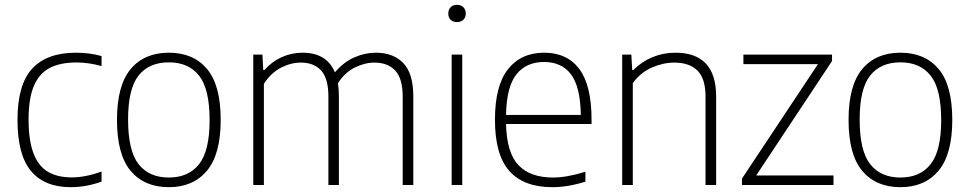

<svg xmlns="http://www.w3.org/2000/svg" viewBox="-20 -767 4020 796"><path d="M52.5 -270Q52.5 -416 113.2 -482.2Q174 -548.5 295 -548.5Q352.5 -548.5 401 -534.5V-493Q347.5 -508 297.5 -508Q229 -508 185.5 -485Q142 -462 120.2 -410.2Q98.5 -358.5 98.5 -272Q98.5 -184.5 118.8 -131.5Q139 -78.5 178.5 -55Q218 -31.5 278 -31.5Q332.5 -31.5 401 -55.5V-14Q337 9 273 9Q164.5 9 108.5 -58Q52.5 -125 52.5 -270Z M465 -270Q465 -413 521.8 -480.8Q578.5 -548.5 680 -548.5Q781.5 -548.5 838.2 -481.2Q895 -414 895 -270Q895 -127.5 838 -59.2Q781 9 680 9Q578.5 9 521.8 -58.5Q465 -126 465 -270ZM849 -268.5Q849 -398 805.5 -453.2Q762 -508.5 680 -508.5Q598 -508.5 554.5 -453.8Q511 -399 511 -271.5Q511 -142 554.5 -86.5Q598 -31 680 -31Q761.5 -31 805.2 -86.2Q849 -141.5 849 -268.5Z M1693.5 -367V0H1649.5V-366Q1649.5 -441.5 1618.5 -474.5Q1587.5 -507.5 1532.5 -507.5Q1492.5 -507.5 1451.2 -487.2Q1410 -467 1381 -422Q1385 -396.5 1385 -367.5V0H1341.5V-366Q1341.5 -441.5 1311.5 -474.5Q1281.5 -507.5 1227 -507.5Q1185.5 -507.5 1144.2 -486Q1103 -464.5 1074 -419.5V0H1030V-540.5H1068L1071.5 -476.5H1076Q1107.5 -512 1148.2 -530.2Q1189 -548.5 1234.5 -548.5Q1334.5 -548.5 1368.5 -467Q1405 -510 1449.2 -529.2Q1493.5 -548.5 1538.5 -548.5Q1610.5 -548.5 1652 -505.5Q1693.5 -462.5 1693.5 -367Z M1852.5 0V-540.5H1896.5V0ZM1838.5 -711Q1838.5 -727 1848.2 -737Q1858 -747 1874.5 -747Q1891 -747 1901 -737Q1911 -727 1911 -711Q1911 -694.5 1901 -685Q1891 -675.5 1874.5 -675.5Q1858 -675.5 1848.2 -685Q1838.5 -694.5 1838.5 -711Z M2432.5 -253H2078Q2080.5 -134.5 2129 -82.8Q2177.5 -31 2273 -31Q2329.5 -31 2407 -55V-14Q2335 9 2269.5 9Q2152 9 2092 -57.8Q2032 -124.5 2032 -270.5Q2032 -411.5 2086 -480Q2140 -548.5 2236 -548.5Q2331 -548.5 2381.8 -480.8Q2432.5 -413 2432.5 -270ZM2078 -290.5H2388Q2386 -407.5 2347.2 -458.8Q2308.5 -510 2235.5 -510Q2161.5 -510 2120.8 -458.5Q2080 -407 2078 -290.5Z M2559.5 -540.5H2597.5L2601 -476.5H2605.5Q2640 -511.5 2685 -530Q2730 -548.5 2780 -548.5Q2949 -548.5 2949 -367V0H2905V-366Q2905 -441.5 2871.5 -474.5Q2838 -507.5 2775.5 -507.5Q2729.5 -507.5 2682.5 -487Q2635.5 -466.5 2603.5 -422.5V0H2559.5Z M3115 -39.5H3435.5V0H3056V-26.5L3371 -501H3062V-540.5H3429.5V-514Z M3498 -270Q3498 -413 3554.8 -480.8Q3611.5 -548.5 3713 -548.5Q3814.5 -548.5 3871.2 -481.2Q3928 -414 3928 -270Q3928 -127.5 3871 -59.2Q3814 9 3713 9Q3611.5 9 3554.8 -58.5Q3498 -126 3498 -270ZM3882 -268.5Q3882 -398 3838.5 -453.2Q3795 -508.5 3713 -508.5Q3631 -508.5 3587.5 -453.8Q3544 -399 3544 -271.5Q3544 -142 3587.5 -86.5Q3631 -31 3713 -31Q3794.5 -31 3838.2 -86.2Q3882 -141.5 3882 -268.5Z"/></svg>

Font: Encode Sans ExtraLight
Style: Regular
Weight: 275
Designer: Multiple Designers
Foundry: Impallari Type
Version: Version 2.000